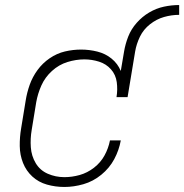

<svg xmlns="http://www.w3.org/2000/svg" viewBox="-20 -735 732 763"><path d="M236 8Q273 8 311.5 -3Q350 -14 382.5 -40.5Q415 -67 434 -102.5Q453 -138 460 -177H417Q411 -146 395.5 -117.5Q380 -89 353.5 -68.5Q327 -48 296.5 -39.5Q266 -31 236 -31Q201 -31 170 -44.5Q139 -58 122 -86.5Q105 -115 102.5 -149.5Q100 -184 106 -219L124 -329Q130 -363 144.5 -395.5Q159 -428 186.5 -453Q214 -478 248 -488.5Q282 -499 315 -499Q345 -499 373.5 -490Q402 -481 421 -459.5Q440 -438 444 -408.5Q448 -379 443 -349H487L517 -530Q522 -560 536 -589Q550 -618 576 -638.5Q602 -659 632 -667.5Q662 -676 692 -676V-715Q662 -715 631.5 -708.5Q601 -702 573 -685.5Q545 -669 523 -644Q501 -619 489.5 -589.5Q478 -560 473 -530L460 -453Q448 -482 423.5 -502Q399 -522 367 -530Q335 -538 302 -538Q270 -538 238 -530.5Q206 -523 177.5 -503.5Q149 -484 129 -456.5Q109 -429 98 -398Q87 -367 82 -335L64 -225Q58 -190 58.5 -154.5Q59 -119 71.5 -87.5Q84 -56 108.5 -33.5Q133 -11 166.5 -1.5Q200 8 236 8Z"/></svg>

Font: Iosevka Sparkle XLtObl
Style: Regular
Weight: 200
Italic angle: -9°
Designer: Belleve Invis
Foundry: Belleve Invis
Version: Version 4.5.0; ttfautohint (v1.8.3)